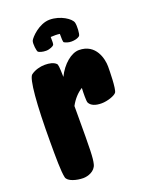

<svg xmlns="http://www.w3.org/2000/svg" viewBox="-139 -793 678 876"><g transform="rotate(-20 200.5 -355.0)"><path d="M150 -593C168 -593 186 -602 189 -607C191 -611 192 -623 191 -645C208 -646 222 -646 235 -644C235 -625 235 -604 239 -602C246 -598 258 -593 273 -593C288 -593 304 -596 314 -605C320 -613 322 -652 318 -668C313 -689 265 -721 213 -721C161 -721 114 -671 108 -657C103 -643 108 -607 113 -602C118 -598 133 -593 150 -593ZM291 -545C254 -545 209 -508 183 -454C182 -505 180 -515 176 -519C164 -531 144 -535 122 -535C99 -535 73 -528 54 -514C35 -500 25 -377 25 -196C25 -121 25 -52 32 -22C37 0 80 11 111 11C133 11 169 0 177 -32C184 -60 185 -95 185 -274V-312C201 -342 223 -365 245 -378C244 -363 244 -349 244 -336C244 -322 245 -310 247 -306C256 -289 277 -281 306 -281C335 -281 372 -294 380 -306C390 -321 391 -408 391 -429C391 -465 374 -545 291 -545Z"/></g></svg>

Font: Manosque
Style: Regular
Weight: 400
Designer: Ariel Martín Pérez
Foundry: Ariel Martín Pérez
Version: Version 1.005;hotconv 1.0.109;makeotfexe 2.5.65596